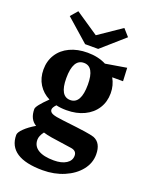

<svg xmlns="http://www.w3.org/2000/svg" viewBox="-172 -809 888 1133"><g transform="rotate(20 271.5 -242.0)"><path d="M23 92Q23 76 48.5 51Q74 26 115 2Q71 -24 71 -88Q71 -108 136 -171Q92 -193 67 -233Q42 -273 42 -326Q42 -380 68.5 -421.5Q95 -463 143 -485.5Q191 -508 254 -508Q321 -508 371 -482L503 -504L507 -421H439Q463 -379 463 -329Q463 -275 436.5 -233.5Q410 -192 362 -169Q314 -146 251 -146Q214 -146 186 -153Q167 -133 167 -120Q167 -104 186 -96Q205 -88 252 -83Q356 -71 396 -65Q436 -59 455 -53Q506 -33 506 40Q506 94 470.5 138.5Q435 183 374 209Q313 235 240 235Q132 235 77.5 199Q23 163 23 92ZM319 -331Q319 -444 254 -444Q186 -444 186 -324Q186 -210 252 -210Q319 -210 319 -331ZM282 158Q331 158 360 139.5Q389 121 389 90Q389 60 355 54L225 35Q194 30 172 23Q150 52 150 76Q150 116 184 137Q218 158 282 158ZM263 -621 407 -719 446 -675 304 -550H222L80 -675L118 -719Z"/></g></svg>

Font: Andada Pro ExtraBold
Style: Regular
Weight: 800
Designer: Carolina Giovagnoli
Foundry: Huerta Tipografica
Version: Version 3.005; ttfautohint (v1.8.4)